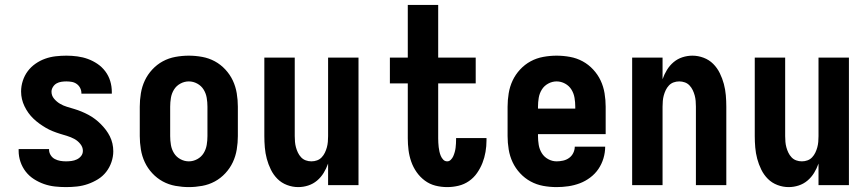

<svg xmlns="http://www.w3.org/2000/svg" viewBox="-20 -755 3540 783"><path d="M249 8Q226 8 203.5 5.5Q181 3 159.5 -4.5Q138 -12 118.5 -24.5Q99 -37 85 -55Q71 -73 63.5 -95Q56 -117 56 -140V-147H180V-145Q180 -133 186.5 -122.5Q193 -112 203.5 -106.5Q214 -101 225.5 -99Q237 -97 249 -97Q260 -97 271.5 -98.5Q283 -100 293.5 -105Q304 -110 311 -119Q318 -128 318 -140Q318 -155 307.5 -168Q297 -181 283 -188.5Q269 -196 254 -200.5Q239 -205 224.5 -209.5Q210 -214 195 -220Q180 -226 166.5 -234Q153 -242 140.5 -251Q128 -260 116.5 -271Q105 -282 96 -294.5Q87 -307 80 -321.5Q73 -336 69.5 -351Q66 -366 66 -382Q66 -404 73 -425.5Q80 -447 93 -464.5Q106 -482 124.5 -495Q143 -508 164 -515.5Q185 -523 207 -525.5Q229 -528 251 -528Q273 -528 295.5 -525Q318 -522 338.5 -514.5Q359 -507 377.5 -494.5Q396 -482 409.5 -464Q423 -446 429.5 -424.5Q436 -403 436 -380V-373H312V-375Q312 -386 307 -396Q302 -406 293 -412.5Q284 -419 273 -421Q262 -423 251 -423Q241 -423 230.5 -421.5Q220 -420 211 -415Q202 -410 196 -400.5Q190 -391 190 -381Q190 -365 200.5 -352.5Q211 -340 224.5 -332Q238 -324 253 -319.5Q268 -315 283 -310.5Q298 -306 312.5 -300Q327 -294 341 -286.5Q355 -279 367.5 -269.5Q380 -260 391 -249Q402 -238 411.5 -225.5Q421 -213 428 -199Q435 -185 438.5 -169.5Q442 -154 442 -138Q442 -116 434.5 -94Q427 -72 413 -54Q399 -36 379.5 -24Q360 -12 338.5 -4.5Q317 3 294.5 5.5Q272 8 249 8Z M750 8Q723 8 695.5 3Q668 -2 644 -15Q620 -28 601 -48.5Q582 -69 570.5 -93.5Q559 -118 554.5 -145.5Q550 -173 550 -200V-320Q550 -347 554.5 -374.5Q559 -402 570.5 -426.5Q582 -451 601 -471.5Q620 -492 644 -505Q668 -518 695.5 -523Q723 -528 750 -528Q777 -528 804.5 -523Q832 -518 856 -505Q880 -492 899 -471.5Q918 -451 929.5 -426.5Q941 -402 945.5 -374.5Q950 -347 950 -320V-200Q950 -173 945.5 -145.5Q941 -118 929.5 -93.5Q918 -69 899 -48.5Q880 -28 856 -15Q832 -2 804.5 3Q777 8 750 8ZM750 -97Q768 -97 784.5 -106Q801 -115 810.5 -130.5Q820 -146 823 -164Q826 -182 826 -200V-320Q826 -338 823 -356Q820 -374 810.5 -389.5Q801 -405 784.5 -414Q768 -423 750 -423Q732 -423 715.5 -414Q699 -405 689.5 -389.5Q680 -374 677 -356Q674 -338 674 -320V-200Q674 -182 677 -164Q680 -146 689.5 -130.5Q699 -115 715.5 -106Q732 -97 750 -97Z M1196 8Q1173 8 1150.5 -0.5Q1128 -9 1111.5 -25.5Q1095 -42 1084.5 -63.5Q1074 -85 1068 -107.5Q1062 -130 1060 -153.5Q1058 -177 1058 -200V-520H1182V-200Q1182 -188 1183 -176.5Q1184 -165 1187 -154Q1190 -143 1195 -132.5Q1200 -122 1208 -113.5Q1216 -105 1227 -101Q1238 -97 1250 -97Q1262 -97 1273 -101Q1284 -105 1292 -113.5Q1300 -122 1305 -132.5Q1310 -143 1313 -154Q1316 -165 1317 -176.5Q1318 -188 1318 -200V-520H1442V0H1318V-88Q1311 -68 1300 -50Q1289 -32 1273 -18.5Q1257 -5 1237 1.5Q1217 8 1196 8Z M1804 8Q1779 8 1755.5 2Q1732 -4 1712.5 -18.5Q1693 -33 1679 -53Q1665 -73 1657 -96Q1649 -119 1646 -143Q1643 -167 1643 -191V-415H1570V-520H1643V-735H1767V-520H1920V-415H1767V-191Q1767 -182 1767.5 -173Q1768 -164 1769 -155Q1770 -146 1772 -137Q1774 -128 1777.5 -119.5Q1781 -111 1787.5 -104Q1794 -97 1804 -97Q1812 -97 1818.5 -103.5Q1825 -110 1828.5 -118Q1832 -126 1834.5 -135Q1837 -144 1838 -152.5Q1839 -161 1839.5 -170Q1840 -179 1840 -188V-192H1964V-182Q1964 -159 1960 -135.5Q1956 -112 1947.5 -90.5Q1939 -69 1925.5 -49.5Q1912 -30 1892.5 -16.5Q1873 -3 1850 2.5Q1827 8 1804 8Z M2250 8Q2222 8 2195 3Q2168 -2 2144 -15Q2120 -28 2101 -48.5Q2082 -69 2070.5 -93.5Q2059 -118 2054.5 -145.5Q2050 -173 2050 -200V-320Q2050 -347 2054.5 -374.5Q2059 -402 2070.5 -426.5Q2082 -451 2101 -471.5Q2120 -492 2144 -505Q2168 -518 2195.5 -523Q2223 -528 2250 -528Q2277 -528 2304.5 -523Q2332 -518 2356 -505Q2380 -492 2399 -471.5Q2418 -451 2429.5 -426.5Q2441 -402 2445.5 -374.5Q2450 -347 2450 -320V-208H2174V-200Q2174 -182 2177 -164Q2180 -146 2189.5 -130.5Q2199 -115 2215.5 -106Q2232 -97 2250 -97Q2263 -97 2276.5 -100Q2290 -103 2301 -111Q2312 -119 2318 -131.5Q2324 -144 2324 -157H2448Q2448 -133 2441 -109.5Q2434 -86 2420.5 -66Q2407 -46 2387 -31Q2367 -16 2344.5 -7.5Q2322 1 2298 4.5Q2274 8 2250 8ZM2174 -312H2326V-320Q2326 -338 2323 -356Q2320 -374 2310.5 -389.5Q2301 -405 2284.5 -414Q2268 -423 2250 -423Q2232 -423 2215.5 -414Q2199 -405 2189.5 -389.5Q2180 -374 2177 -356Q2174 -338 2174 -320Z M2558 0V-520H2682V-432Q2689 -452 2700 -470Q2711 -488 2727 -501.5Q2743 -515 2763 -521.5Q2783 -528 2804 -528Q2827 -528 2849.5 -519.5Q2872 -511 2888.5 -494.5Q2905 -478 2915.5 -456.5Q2926 -435 2932 -412.5Q2938 -390 2940 -366.5Q2942 -343 2942 -320V0H2818V-320Q2818 -332 2817 -343.5Q2816 -355 2813 -366Q2810 -377 2805 -387.5Q2800 -398 2792 -406.5Q2784 -415 2773 -419Q2762 -423 2750 -423Q2738 -423 2727 -419Q2716 -415 2708 -406.5Q2700 -398 2695 -387.5Q2690 -377 2687 -366Q2684 -355 2683 -343.5Q2682 -332 2682 -320V0Z M3196 8Q3173 8 3150.5 -0.5Q3128 -9 3111.5 -25.5Q3095 -42 3084.5 -63.5Q3074 -85 3068 -107.5Q3062 -130 3060 -153.5Q3058 -177 3058 -200V-520H3182V-200Q3182 -188 3183 -176.5Q3184 -165 3187 -154Q3190 -143 3195 -132.5Q3200 -122 3208 -113.5Q3216 -105 3227 -101Q3238 -97 3250 -97Q3262 -97 3273 -101Q3284 -105 3292 -113.5Q3300 -122 3305 -132.5Q3310 -143 3313 -154Q3316 -165 3317 -176.5Q3318 -188 3318 -200V-520H3442V0H3318V-88Q3311 -68 3300 -50Q3289 -32 3273 -18.5Q3257 -5 3237 1.5Q3217 8 3196 8Z"/></svg>

Font: Iosevka Extrabold
Style: Regular
Weight: 800
Monospace: yes
Designer: Belleve Invis
Foundry: Belleve Invis
Version: Version 32.5.0; ttfautohint (v1.8.4)